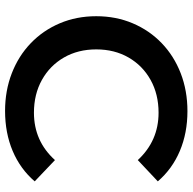

<svg xmlns="http://www.w3.org/2000/svg" viewBox="-21 -729 760 758"><g transform="rotate(90 359.0 -350.0)"><path d="M418 10Q338 10 269.5 -16.5Q201 -43 150.5 -91.5Q100 -140 72 -206Q44 -272 44 -350Q44 -428 72 -494Q100 -560 150.5 -608.5Q201 -657 269.5 -683.5Q338 -710 419 -710Q505 -710 576 -680Q647 -650 696 -593L612 -514Q536 -596 425 -596Q352 -596 295.5 -564.5Q239 -533 207 -477.5Q175 -422 175 -350Q175 -278 207 -222.5Q239 -167 295.5 -135.5Q352 -104 425 -104Q537 -104 612 -187L696 -107Q647 -50 576 -20Q505 10 418 10Z"/></g></svg>

Font: Montserrat SemiBold
Style: Regular
Weight: 600
Designer: Julieta Ulanovsky
Foundry: Julieta Ulanovsky
Version: Version 9.000; ttfautohint (v1.8.4.7-5d5b)